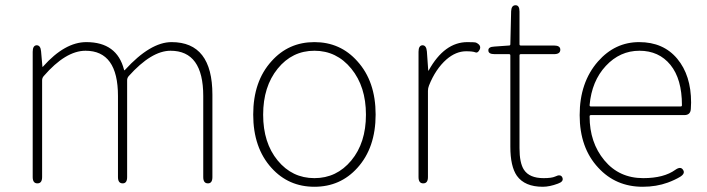

<svg xmlns="http://www.w3.org/2000/svg" viewBox="-20 -701 2704 734"><path d="M123 0Q105 0 105 -24V-503Q105 -527 120 -528Q135 -528 137 -505L142 -448Q142 -443 145 -447Q228 -540 310 -540Q427 -540 454 -435Q455 -430 458 -434Q555 -540 636 -540Q792 -540 792 -339V-24Q792 0 775 0Q757 0 757 -24V-334Q757 -507 632 -507Q559 -507 472 -410Q466 -403 466 -394V-24Q466 0 449 0Q431 0 431 -24V-334Q431 -507 307 -507Q231 -507 147 -410Q141 -403 141 -394V-24Q141 0 123 0Z M1018 -59Q948 -136 948 -263Q948 -390 1018 -467Q1083 -540 1182 -540Q1281 -540 1346 -467Q1416 -390 1416 -263Q1416 -136 1346 -59Q1281 13 1182 13Q1083 13 1018 -59ZM1041.5 -87.5Q1097 -20 1182 -20Q1267 -20 1323 -87.5Q1379 -155 1379 -262.5Q1379 -370 1323 -438.5Q1267 -507 1182 -507Q1097 -507 1041.5 -438.5Q986 -370 986 -262.5Q986 -155 1041.5 -87.5Z M1598 0Q1580 0 1580 -24V-503Q1580 -527 1595 -528Q1610 -528 1612 -504L1617 -433Q1617 -428 1619 -432Q1679 -540 1767 -540Q1796 -540 1800 -538Q1821 -528 1814 -512Q1807 -497 1797 -501Q1787 -505 1762 -505Q1723 -505 1687 -474Q1645 -437 1620 -374Q1616 -364 1616 -354V-24Q1616 0 1598 0Z M2055 13Q1986 13 1956 -29Q1931 -65 1931 -140V-489Q1931 -494 1926 -494H1871Q1847 -494 1847 -508Q1846 -522 1870 -523L1926 -527Q1931 -527 1931 -532L1934 -658Q1935 -681 1951 -681Q1966 -681 1966 -657V-532Q1966 -527 1971 -527H2098Q2122 -527 2122 -511Q2122 -494 2098 -494H1971Q1966 -494 1966 -489V-135Q1966 -78 1983 -52Q2004 -20 2058 -20Q2089 -20 2102 -26Q2124 -37 2130 -22Q2136 -7 2113 1Q2081 13 2055 13Z M2437 13Q2334 13 2267 -60Q2196 -136 2196 -261Q2196 -386 2266 -466Q2331 -540 2423.5 -540Q2516 -540 2569 -476.5Q2622 -413 2622 -309Q2622 -297 2621 -285Q2620 -261 2596 -261H2239Q2234 -261 2234 -256Q2234 -156 2290.5 -88Q2347 -20 2439 -20Q2518 -20 2562 -52Q2582 -66 2591 -52Q2601 -38 2580 -25Q2560 -13 2533 -3Q2489 13 2437 13ZM2234 -299Q2234 -294 2239 -294H2582Q2587 -294 2587 -299Q2587 -399 2543 -453Q2499 -507 2424.5 -507Q2350 -507 2296 -449Q2242 -391 2234 -299Z"/></svg>

Font: Resource Han Rounded JP ExtraLight
Style: Regular
Weight: 250
Designer: Cyano Hao (round all glyphs); Ryoko NISHIZUKA 西塚涼子 (kana, bopomofo & ideographs); Paul D. Hunt (Latin, Greek & Cyrillic)
Foundry: Cyano Hao
Version: 0.990